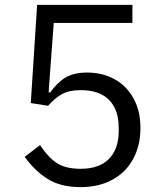

<svg xmlns="http://www.w3.org/2000/svg" viewBox="-20 -753 670 786"><path d="M522 -733V-659H200L179 -375H186Q215 -416 249 -436Q283 -456 337 -456Q400 -456 449.5 -428.5Q499 -401 527 -349.5Q555 -298 555 -229Q555 -158 525.5 -103Q496 -48 440.5 -17.5Q385 13 310 13Q228 13 175 -20.5Q122 -54 81 -111L144 -159Q176 -110 212 -86Q248 -62 310 -62Q386 -62 426 -102.5Q466 -143 466 -217V-229Q466 -304 426.5 -344Q387 -384 310 -384Q263 -384 233.5 -367.5Q204 -351 177 -320L106 -331L132 -733Z"/></svg>

Font: IBM Plex Sans JP
Style: Regular
Weight: 400
Designer: Mike Abbink; Paul van der Laan; Pieter van Rosmalen; Wujin Sim; Yejin Wi; Jinhee Kim; Boomi Park; Yona Kim; Kichan Ma
Foundry: Sandoll Inc.
Version: Version 1.001